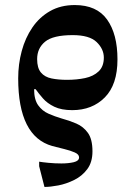

<svg xmlns="http://www.w3.org/2000/svg" viewBox="-20 -501 521 760"><path d="M156 239 135 157V139Q146 141 171.5 143.5Q197 146 223 146Q251 146 272 141Q293 136 293 122Q293 110 276 102.5Q259 95 234.5 89Q210 83 187 77Q52 39 52 -191Q52 -247 66 -299Q80 -351 108 -392Q136 -433 178 -457Q220 -481 276 -481Q363 -481 404 -423.5Q445 -366 445 -266Q445 -166 395 -115.5Q345 -65 266 -65Q223 -65 195 -78.5Q167 -92 150 -111.5Q133 -131 121 -148H115Q115 -107 131 -84.5Q147 -62 172 -51Q197 -40 224 -32Q254 -24 282 -12Q310 0 328 25Q346 50 346 98Q346 141 325.5 168.5Q305 196 273.5 211.5Q242 227 210.5 233Q179 239 156 239ZM245 -185Q284 -185 317 -192Q350 -199 370.5 -218.5Q391 -238 391 -273Q391 -307 362.5 -334.5Q334 -362 268 -362Q190 -362 158.5 -336Q127 -310 127 -267Q127 -232 142 -214Q157 -196 184 -190.5Q211 -185 245 -185Z"/></svg>

Font: STIX Two Text
Style: Bold
Weight: 700
Designer: Ross Mills, John Hudson & Paul Hanslow, Tiro Typeworks Ltd; with prior portions MicroPress Inc., and Coen Hoffman.
Foundry: Tiro Typeworks Ltd
Version: Version 2.13 b171